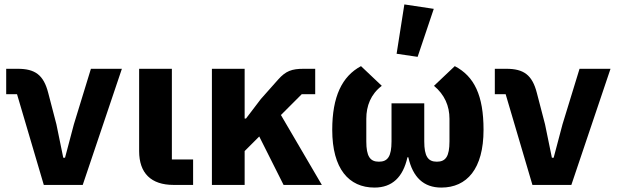

<svg xmlns="http://www.w3.org/2000/svg" viewBox="-20 -836 2789 868"><path d="M354 0 531 -525H391L314 -274L274 -123H266L235 -274L198 -416C177 -498 138 -525 60 -525H8V-410H57L178 0Z M853 -115H757V-525H609V-153C609 -53 663 0 765 0H853Z M1262 0H1435L1250 -316L1344 -410H1405V-525H1353C1299 -525 1272 -515 1238 -477L1159 -388L1092 -300H1086V-525H938V0H1086V-153L1152 -219Z M1941 -796 1808 -816 1773 -593 1868 -579ZM1898 -369H1750V-197C1750 -129 1733 -105 1693 -105C1653 -105 1636 -129 1636 -197V-299C1636 -357 1656 -410 1706 -448L1612 -537C1526 -491 1482 -399 1482 -249C1482 -73 1557 12 1673 12C1753 12 1802 -35 1822 -125H1826C1846 -35 1895 12 1975 12C2091 12 2166 -73 2166 -249C2166 -405 2124 -491 2036 -537L1942 -448C1990 -408 2012 -357 2012 -299V-197C2012 -129 1995 -105 1955 -105C1915 -105 1898 -129 1898 -197Z M2563 0 2740 -525H2600L2523 -274L2483 -123H2475L2444 -274L2407 -416C2386 -498 2347 -525 2269 -525H2217V-410H2266L2387 0Z"/></svg>

Font: LVC Sans
Style: Bold
Weight: 700
Designer: Mike Abbink, Paul van der Laan, Pieter van Rosmalen
Foundry: Bold Monday
Version: Version 3.0